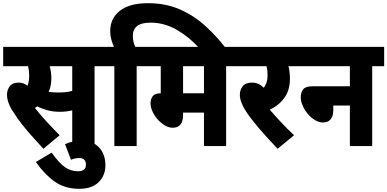

<svg xmlns="http://www.w3.org/2000/svg" viewBox="-20 -916 2429 1204"><path d="M573 -501V0H433V-224Q413 -219 393.5 -217Q374 -215 355 -215Q312 -215 276 -225Q240 -235 214 -249Q207 -244 199 -239Q231 -198 273 -152.5Q315 -107 354 -68L252 17Q210 -29 177 -66Q144 -103 116.5 -138Q89 -173 64 -213Q43 -244 33.5 -271Q24 -298 24 -322Q24 -352 41 -375Q58 -398 97 -398Q128 -398 153 -378Q163 -408 163 -443Q163 -473 156 -501H0V-622H648V-501ZM342 -336Q369 -336 390 -338Q411 -340 433 -346V-501H292Q296 -486 299 -467Q302 -448 302 -425Q302 -399 297.5 -378Q293 -357 285 -340Q312 -336 342 -336Z M388 -12Q413 -23 438 -28.5Q463 -34 491 -34Q562 -34 601.5 9Q641 52 641 120Q641 184 599 226Q557 268 476 268Q386 268 322 222Q258 176 205 100L304 41Q352 109 389 133.5Q426 158 468 158Q519 158 519 117Q519 75 476 75Q452 75 425 86Z M697 -501H635V-622H694Q685 -644 678 -668.5Q671 -693 671 -721Q671 -800 731.5 -848Q792 -896 908 -896Q1020 -896 1109 -856.5Q1198 -817 1268.5 -752.5Q1339 -688 1395 -615H1229Q1163 -687 1086 -730.5Q1009 -774 925 -774Q866 -774 839.5 -752.5Q813 -731 813 -692Q813 -672 817 -654.5Q821 -637 828 -622H912V-501H837V0H697Z M1398 -501V0H1259V-210H1128V-195Q1128 -115 1063 -115Q1038 -115 1013 -130Q988 -145 968 -168Q948 -191 936 -217.5Q924 -244 924 -268Q924 -294 937.5 -312.5Q951 -331 988 -331V-501H899V-622H1473V-501ZM1259 -501H1128V-331H1259Z M1824 -68 1721 17Q1653 -54 1603.5 -112Q1554 -170 1523 -217Q1484 -277 1484 -322Q1484 -351 1501.5 -374.5Q1519 -398 1561 -398Q1602 -398 1634 -366Q1658 -396 1658 -444Q1658 -476 1651 -501H1460V-622H1854V-501H1789Q1793 -486 1795.5 -466.5Q1798 -447 1798 -422Q1798 -351 1764 -303.5Q1730 -256 1672 -228Q1702 -193 1741.5 -150.5Q1781 -108 1824 -68Z M1841 -622H2389V-501H2314V0H2174V-254H2070V-228Q2070 -148 2005 -148Q1980 -148 1955 -163Q1930 -178 1910 -202Q1890 -226 1878 -253.5Q1866 -281 1866 -306Q1866 -336 1881 -355.5Q1896 -375 1940 -375H2174V-501H1841Z"/></svg>

Font: Noto Sans Devanagari Condensed ExtraBold
Style: Regular
Weight: 800
Width: 3
Designer: Jelle Bosma - Monotype Design Team
Foundry: Monotype Imaging Inc.
Version: Version 2.004; ttfautohint (v1.8.4.7-5d5b)